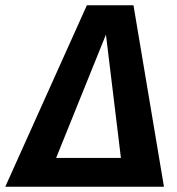

<svg xmlns="http://www.w3.org/2000/svg" viewBox="-67 -712 674 732"><path d="M441.9 -691.9 558.1 0H-46.9L264.2 -691.9ZM336.9 -580.1 147 -109.9H394Z"/></svg>

Font: FiraGO SemiBold
Style: Italic
Weight: 600
Italic angle: -8°
Designer: bBox Type GmbH
Foundry: bBox Type GmbH
Version: Version 1.001;PS 001.001;hotconv 1.0.88;makeotf.lib2.5.64775